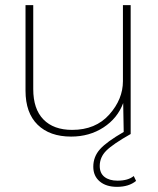

<svg xmlns="http://www.w3.org/2000/svg" viewBox="-20 -520 612 745"><path d="M109 -174Q109 -97 148.5 -56.5Q188 -16 260 -16Q351 -16 404 -75.5Q457 -135 457 -205V-500H487V0Q418 39 392.5 64.5Q367 90 367 124Q367 152 385.5 166.5Q404 181 436 181Q477 181 499 163L508 182Q480 205 434 205Q392 205 367 184Q342 163 342 127Q342 88 368 59Q394 30 460 -8L458 -120Q436 -61 381.5 -25.5Q327 10 256 10Q173 10 126 -36Q79 -82 79 -168V-500H109Z"/></svg>

Font: Human Sans ExtraLight
Style: Regular
Weight: 200
Designer: Tim Radville
Foundry: Continuum
Version: Version 1.000;FEAKit 1.0